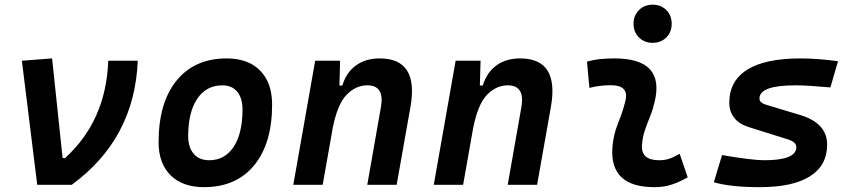

<svg xmlns="http://www.w3.org/2000/svg" viewBox="-20 -771 3556 801"><path d="M135.3 0 71.3 -517.6 197.3 -527.3 241.2 -111.8H251.5Q422.4 -266.6 431.6 -517.6H554.7Q541.5 -191.9 279.3 0Z M831.1 9.8Q741.7 9.8 691.7 -39.8Q641.6 -89.4 641.6 -177.7Q641.6 -342.8 716.8 -435.1Q792 -527.3 925.8 -527.3Q1015.1 -527.3 1065.2 -476.6Q1115.2 -425.8 1115.2 -335Q1115.2 -172.4 1040.3 -81.3Q965.3 9.8 831.1 9.8ZM852.5 -102.5Q918 -102.5 954.8 -158.4Q991.7 -214.4 991.7 -314Q991.7 -361.8 969.7 -388.4Q947.8 -415 907.7 -415Q840.8 -415 803 -359.1Q765.1 -303.2 765.1 -203.6Q765.1 -156.2 788.1 -129.4Q811 -102.5 852.5 -102.5Z M1203.6 0 1294.9 -517.6H1398.9L1396 -414.1H1408.2Q1424.3 -468.3 1464.6 -497.8Q1504.9 -527.3 1564 -527.3Q1728 -527.3 1692.4 -325.2L1634.8 0H1512.2L1569.3 -325.2Q1585 -415 1512.2 -415Q1464.8 -415 1426.5 -376.2Q1388.2 -337.4 1368.2 -237.8L1326.2 0Z M1789.6 0 1880.9 -517.6H1984.9L1981.9 -414.1H1994.1Q2010.3 -468.3 2050.5 -497.8Q2090.8 -527.3 2149.9 -527.3Q2314 -527.3 2278.3 -325.2L2220.7 0H2098.1L2155.3 -325.2Q2170.9 -415 2098.1 -415Q2050.8 -415 2012.5 -376.2Q1974.1 -337.4 1954.1 -237.8L1912.1 0Z M2815.4 -129.4 2849.1 -31.2Q2819.3 -14.2 2786.1 -2.2Q2752.9 9.8 2710 9.8Q2524.4 9.8 2534.7 -153.3Q2538.1 -206.5 2558.1 -255.9Q2578.1 -305.2 2588.9 -349.1Q2606 -415.5 2528.3 -415.5Q2481.9 -415.5 2439 -404.3L2428.7 -513.7Q2457.5 -522 2486.3 -524.7Q2515.1 -527.3 2543.9 -527.3Q2755.4 -527.3 2710.9 -345.2Q2703.1 -312 2691.4 -283.4Q2679.7 -254.9 2670.2 -226.8Q2660.6 -198.7 2658.2 -166.5Q2653.8 -102.5 2729 -102.5Q2753.4 -102.5 2771.7 -108.6Q2790 -114.7 2815.4 -129.4ZM2702.6 -592.3Q2668.5 -592.3 2645.8 -614.7Q2623 -637.2 2623 -671.9Q2623 -706.5 2645.8 -729Q2668.5 -751.5 2702.6 -751.5Q2737.3 -751.5 2759.8 -729Q2782.2 -706.5 2782.2 -671.9Q2782.2 -637.2 2759.8 -614.7Q2737.3 -592.3 2702.6 -592.3Z M3148.9 9.8Q3027.8 9.8 2958 -10.7L2992.2 -124Q3051.8 -113.8 3096.9 -108.2Q3142.1 -102.5 3168.9 -102.5Q3302.2 -102.5 3302.2 -157.2Q3302.2 -178.2 3268.6 -189L3102.5 -241.2Q3062.5 -253.9 3042.5 -280.3Q3022.5 -306.6 3022.5 -342.3Q3022.5 -433.6 3097.7 -480.5Q3172.9 -527.3 3318.8 -527.3Q3356.4 -527.3 3396.2 -524.2Q3436 -521 3476.1 -515.6L3444.3 -406.2Q3401.4 -410.2 3364 -412.6Q3326.7 -415 3297.9 -415Q3148.4 -415 3148.4 -359.9Q3148.4 -341.8 3177.7 -333.5L3320.3 -290.5Q3430.7 -256.8 3430.7 -167.5Q3430.7 -80.6 3359.1 -35.4Q3287.6 9.8 3148.9 9.8Z"/></svg>

Font: Cascadia Code PL SemiBold
Style: Italic
Weight: 600
Italic angle: -10°
Monospace: yes
Designer: Aaron Bell
Foundry: Saja Typeworks
Version: Version 2404.023; ttfautohint (v1.8.4)